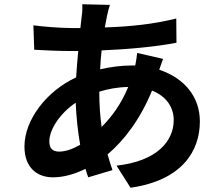

<svg xmlns="http://www.w3.org/2000/svg" viewBox="-20 -825 1040 903"><path d="M625 -576C624 -561 620 -537 616 -517H599C550 -517 498 -510 451 -499C452 -530 455 -559 458 -588C580 -593 713 -605 810 -624L809 -738C700 -711 594 -700 473 -696C480 -731 485 -767 497 -802L367 -805C368 -788 367 -765 364 -746L358 -693H320C259 -693 171 -701 137 -706L141 -591C188 -588 264 -585 316 -585H348C344 -545 341 -504 338 -461C199 -397 95 -261 95 -136C95 -35 156 9 229 9C281 9 334 -7 382 -31C386 -16 391 -3 395 9L509 -25C501 -49 493 -72 486 -99C562 -163 639 -262 695 -399C763 -372 797 -320 797 -260C797 -163 720 -67 528 -46L594 58C837 23 920 -115 920 -254C920 -371 846 -458 729 -497C736 -516 742 -537 747 -548ZM447 -394C486 -406 531 -415 583 -416C550 -336 506 -276 458 -228C451 -277 447 -331 447 -392ZM258 -112C227 -112 212 -128 212 -160C212 -216 262 -292 336 -342C339 -273 346 -207 357 -144C320 -123 287 -112 258 -112Z"/></svg>

Font: Spoqa Han Sans Neo Bold
Style: Bold
Weight: 700
Designer: [Spoqa Han Sans Neo] Dong-huui Kim  Younghwa Kang  Yujin Lee  [Noto Sans] Ryoko NISHIZUKA  (kana & ideographs); Paul D. 
Foundry: Spoqa (http://www.spoqa-han-sans.com)
Version: Version 1.000